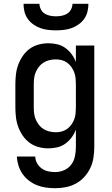

<svg xmlns="http://www.w3.org/2000/svg" viewBox="-20 -770 590 1012"><path d="M271 222Q246 222 221.5 218.5Q197 215 174.5 206Q152 197 132.5 182Q113 167 99 147Q85 127 77.5 103Q70 79 69 55H166Q166 74 175.5 90.5Q185 107 200 118Q215 129 233.5 133Q252 137 271 137Q295 137 318 127Q341 117 355.5 97.5Q370 78 375 53.5Q380 29 380 5V-87Q372 -65 357.5 -45.5Q343 -26 324 -12.5Q305 1 282 6.5Q259 12 235 12Q209 12 183 5Q157 -2 136 -17.5Q115 -33 100 -55Q85 -77 76 -101.5Q67 -126 64 -152.5Q61 -179 61 -205V-325Q61 -351 64 -377.5Q67 -404 76 -428.5Q85 -453 100 -475Q115 -497 136 -512.5Q157 -528 183 -535Q209 -542 235 -542Q259 -542 282 -536.5Q305 -531 324 -517.5Q343 -504 357.5 -484.5Q372 -465 380 -443V-530H477V5Q477 33 472.5 61.5Q468 90 456 115.5Q444 141 424.5 162.5Q405 184 380 197.5Q355 211 327 216.5Q299 222 271 222ZM274 -73Q290 -73 305.5 -77Q321 -81 334 -90.5Q347 -100 356.5 -113.5Q366 -127 371.5 -142Q377 -157 378.5 -173Q380 -189 380 -205V-325Q380 -341 378.5 -357Q377 -373 371.5 -388Q366 -403 356.5 -416.5Q347 -430 334 -439.5Q321 -449 305.5 -453Q290 -457 274 -457Q257 -457 240.5 -453Q224 -449 210 -440.5Q196 -432 185.5 -418.5Q175 -405 168.5 -390Q162 -375 160 -358.5Q158 -342 158 -325V-205Q158 -188 160 -171.5Q162 -155 168.5 -140Q175 -125 185.5 -111.5Q196 -98 210 -89.5Q224 -81 240.5 -77Q257 -73 274 -73ZM275 -610Q254 -610 233 -612.5Q212 -615 192.5 -622Q173 -629 155.5 -641.5Q138 -654 126 -671Q114 -688 109 -708.5Q104 -729 104 -750H188Q188 -735 195.5 -720.5Q203 -706 216 -698Q229 -690 244.5 -687Q260 -684 275 -684Q290 -684 305.5 -687Q321 -690 334 -698Q347 -706 354.5 -720.5Q362 -735 362 -750H446Q446 -729 441 -708.5Q436 -688 424 -671Q412 -654 394.5 -641.5Q377 -629 357.5 -622Q338 -615 317 -612.5Q296 -610 275 -610Z"/></svg>

Font: Lode Dark Term
Style: Bold
Weight: 700
Monospace: yes
Designer: Belleve Invis
Foundry: Belleve Invis
Version: Version 29.2.0